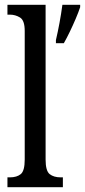

<svg xmlns="http://www.w3.org/2000/svg" viewBox="-20 -780 354 800"><path d="M11 0V-41H21Q50 -41 66.5 -54.5Q83 -68 83 -115V-651Q83 -695 63.5 -707Q44 -719 21 -719H11V-760H170V-115Q170 -68 187 -54.5Q204 -41 233 -41H242V0ZM213 -613Q221 -647 228 -685Q235 -723 240 -760H314V-750Q307 -729 295.5 -702Q284 -675 271 -648Q258 -621 246 -600H213Z"/></svg>

Font: Noto Serif Hebrew ExtraCondensed
Style: Regular
Weight: 400
Width: 2
Designer: Monotype Design Team
Foundry: Monotype Imaging Inc.
Version: Version 2.004; ttfautohint (v1.8.4.7-5d5b)